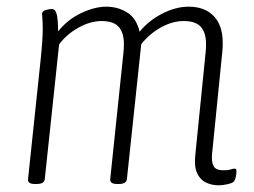

<svg xmlns="http://www.w3.org/2000/svg" viewBox="-20 -549 760 575"><path d="M635 6Q615 6 597.5 -2Q580 -10 570.5 -30Q561 -50 565 -86L596 -394Q597 -404 597 -418Q597 -451 581.5 -468.5Q566 -486 530 -486Q497 -486 463 -467.5Q429 -449 403 -417L360 -12Q358 2 336 2H331Q309 2 310 -12L350 -394Q351 -404 351 -418Q351 -451 335.5 -468.5Q320 -486 284 -486Q251 -486 215.5 -466.5Q180 -447 157 -416L114 -12Q112 2 90 2H84Q62 2 64 -13L102 -373Q105 -402 106.5 -425Q108 -448 108 -461Q108 -481 107 -492Q106 -503 106 -507Q106 -516 117 -519Q128 -522 135 -522Q147 -522 150.5 -503.5Q154 -485 154 -455Q183 -491 223.5 -510Q264 -529 298 -529Q333 -529 361 -511.5Q389 -494 398 -454Q425 -487 465.5 -508Q506 -529 545 -529Q593 -529 620 -501Q647 -473 647 -421Q647 -406 646 -396L615 -87Q613 -63 620 -51Q627 -39 649 -39Q663 -39 670.5 -41.5Q678 -44 683 -44Q689 -44 688 -35Q688 -27 686 -18.5Q684 -10 681 -6Q677 -1 662 2.5Q647 6 635 6Z"/></svg>

Font: Asap Condensed Condensed ExtraLight
Style: Italic
Weight: 200
Width: 3
Italic angle: -6°
Designer: Pablo Cosgaya
Foundry: Omnibus-Type
Version: Version 3.001; ttfautohint (v1.8.4.7-5d5b)